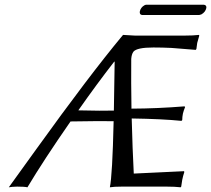

<svg xmlns="http://www.w3.org/2000/svg" viewBox="-20 -797 901 820"><path d="M830.6 -732.9H586.9Q575.2 -734.4 577.1 -748Q580.6 -765.1 596.7 -774.4Q601.6 -776.9 605 -776.9H850.1Q862.8 -775.4 861.3 -763.2Q857.4 -745.1 839.8 -735.4Q834.5 -733.4 830.6 -732.9ZM281.2 -278.3Q166 -112.3 97.2 2.9Q85 0 53.2 0Q29.8 0.5 17.6 2.9Q57.1 -50.8 134.8 -159.7Q359.9 -472.7 503.4 -645.5L505.9 -647.9Q507.8 -647.9 556.2 -645H769Q805.2 -645 829.6 -647.9L831.1 -645Q823.2 -616.7 822.3 -613.8Q820.3 -603 818.8 -587.9L815.9 -584L712.4 -592.3Q673.3 -594.2 635.3 -594.2Q564.5 -594.2 549.8 -576.2Q542 -565.4 540.5 -545.4Q539.6 -445.8 541.5 -333Q651.9 -333.5 768.1 -342.8L770.5 -339.8Q764.6 -325.7 761.2 -312Q758.3 -297.4 758.3 -284.2L754.9 -280.8Q672.9 -289.1 542.5 -291Q545.9 -158.2 551.3 -55.7L766.1 -65.9L767.1 -62Q761.7 -45.9 758.3 -28.8Q757.8 -25.4 753.9 0L751.5 2.9Q727.5 0 691.9 0H555.2H553.7H500Q466.8 0 449.2 2.9Q460 -48.3 465.3 -279.3Q431.6 -279.8 399.4 -279.8Q351.1 -279.8 281.2 -278.3ZM466.3 -324.7Q468.3 -412.1 469.7 -533.7H467.8Q394 -439 314.5 -325.7Q398.4 -324.2 403.8 -324.2Q428.2 -324.2 466.3 -324.7Z"/></svg>

Font: Linux Biolinum Slanted O
Style: Slanted
Weight: 400
Designer: Philipp H. Poll
Foundry: Philipp H. Poll
Version: Version 1.0.4